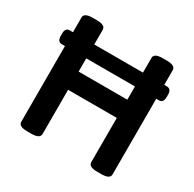

<svg xmlns="http://www.w3.org/2000/svg" viewBox="-154 -865 1041 1031"><g transform="rotate(30 366.5 -350.0)"><path d="M137 2Q84 2 84 -27V-496H64Q37 -496 37 -533V-546Q37 -582 64 -582H84V-673Q84 -702 137 -702H163Q216 -702 216 -673V-582H518V-673Q518 -702 571 -702H597Q650 -702 650 -673V-582H667Q694 -582 694 -546V-533Q694 -496 667 -496H650V-27Q650 2 597 2H571Q518 2 518 -27V-301H216V-27Q216 2 163 2ZM216 -414H518V-496H216Z"/></g></svg>

Font: Asap SemiBold
Style: Regular
Weight: 600
Designer: Pablo Cosgaya
Foundry: Omnibus-Type
Version: Version 3.001; ttfautohint (v1.8.3)